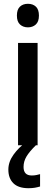

<svg xmlns="http://www.w3.org/2000/svg" viewBox="-20 -765 293 1011"><path d="M127 -745Q153 -745 169 -730Q185 -715 185 -683Q185 -651 168.5 -636Q152 -621 127 -621Q102 -621 85.5 -636Q69 -651 69 -683Q69 -715 85 -730Q101 -745 127 -745ZM178 -539V0H75V-539ZM104 114Q104 159 147 159Q162 159 172.5 156.5Q183 154 191 152V217Q178 221 163.5 223.5Q149 226 130 226Q77 226 50.5 200Q24 174 24 128Q24 87 51.5 49Q79 11 116 -15L169 0Q135 33 119.5 59Q104 85 104 114Z"/></svg>

Font: Noto Sans Ethiopic SemiCondensed Medium
Style: Regular
Weight: 500
Width: 4
Designer: Monotype Design Team
Foundry: Monotype Imaging Inc.
Version: Version 2.102; ttfautohint (v1.8.4.7-5d5b)